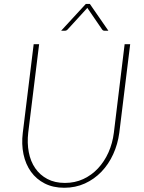

<svg xmlns="http://www.w3.org/2000/svg" viewBox="-20 -922 712 952"><path d="M302 -15Q351.5 -15 393 -34.2Q434.5 -53.5 466 -87.2Q497.5 -121 517.8 -166.2Q538 -211.5 544.5 -263.5L598 -703H625.5L571.5 -263.5Q564 -207 541.2 -157.2Q518.5 -107.5 483 -70.5Q447.5 -33.5 400.8 -12.2Q354 9 298.5 9Q243.5 9 201.8 -12.2Q160 -33.5 133.5 -70.5Q107 -107.5 96.5 -157.2Q86 -207 93 -263.5L147 -703H174L120 -264.5Q114 -212.5 122.8 -167Q131.5 -121.5 154.8 -87.8Q178 -54 215 -34.5Q252 -15 302 -15ZM517.5 -769.5H498.5Q496 -769.5 492.8 -770.5Q489.5 -771.5 486.5 -775.5L415 -880Q414 -881 413.8 -881.8Q413.5 -882.5 413 -883.5Q412 -881.5 410.5 -880L315 -775.5Q311 -771.5 307.5 -770.5Q304 -769.5 301.5 -769.5H283L405.5 -902.5H425.5Z"/></svg>

Font: Lato ExtraLight
Style: Italic
Weight: 275
Italic angle: -7°
Designer: Lukasz Dziedzic with Adam Twardoch and Botio Nikoltchev
Foundry: tyPoland Lukasz Dziedzic
Version: Version 2.015; 2015-08-06; http://www.latofonts.com/